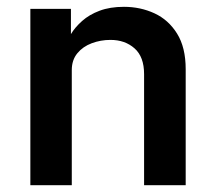

<svg xmlns="http://www.w3.org/2000/svg" viewBox="-20 -543 626 563"><path d="M69 0V-517H188V-443Q200 -463 220.8 -481.5Q241.5 -500 272 -511.5Q302.5 -523 343.5 -523Q391.5 -523 432.8 -504Q474 -485 499.2 -444.5Q524.5 -404 524.5 -340V0H402.5V-325.5Q402.5 -376.5 374.5 -401.2Q346.5 -426 304 -426Q275 -426 249 -416.2Q223 -406.5 206.8 -386.8Q190.5 -367 190.5 -337.5V0Z"/></svg>

Font: Public Sans Thin SemiBold
Style: Regular
Weight: 600
Version: Version 2.001